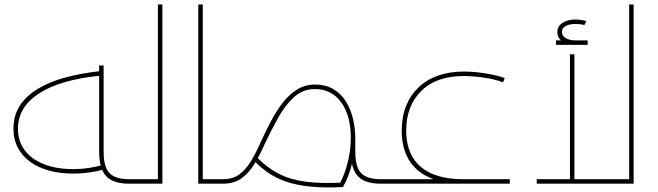

<svg xmlns="http://www.w3.org/2000/svg" viewBox="-20 -819 2935 856"><path d="M307 -45Q249 -45 200.5 -58Q152 -71 116 -96.5Q80 -122 60 -159.5Q40 -197 40 -245Q40 -304 68.5 -348Q97 -392 149.5 -423.5Q202 -455 273 -474Q344 -493 428 -502L430 -482Q339 -473 270 -453Q201 -433 154 -402.5Q107 -372 83.5 -332.5Q60 -293 60 -245Q60 -190 90 -149.5Q120 -109 175.5 -87Q231 -65 307 -65Q342 -65 375.5 -70Q409 -75 440 -84L446 -64Q413 -55 378 -50Q343 -45 307 -45ZM556 0Q509 0 479.5 -14.5Q450 -29 436 -60.5Q422 -92 422 -142V-527H442V-142Q442 -98 453 -71Q464 -44 489.5 -32Q515 -20 556 -20H571V0ZM571 0V-20Q585 -20 588 -17.5Q591 -15 591 -10Q591 -6 588 -3Q585 0 571 0Z M571 0V-20H684V-799H704V0ZM571 0Q557 0 554 -3Q551 -6 551 -10Q551 -15 554 -17.5Q557 -20 571 -20Z M884 0V-20H973V0ZM864 0V-799H884V0ZM973 0V-20Q987 -20 990 -17.5Q993 -15 993 -10Q993 -6 990 -3Q987 0 973 0Z M1678 0Q1631 0 1601.5 -14.5Q1572 -29 1558 -60.5Q1544 -92 1544 -142L1545 -197H1564V-142Q1564 -98 1575 -71Q1586 -44 1611.5 -32Q1637 -20 1678 -20H1693V0ZM973 0Q959 0 956 -3Q953 -6 953 -10Q953 -15 956 -17.5Q959 -20 973 -20ZM973 0V-20Q1018 -20 1047.5 -42Q1077 -64 1099.5 -101.5Q1122 -139 1143 -187Q1164 -233 1188 -278.5Q1212 -324 1240.5 -361Q1269 -398 1304.5 -420Q1340 -442 1384 -442Q1433 -442 1467.5 -421Q1502 -400 1523 -365.5Q1544 -331 1554 -288.5Q1564 -246 1564 -203Q1564 -156 1551 -96.5Q1538 -37 1509 15L1492 5Q1516 -38 1530 -94Q1544 -150 1544 -203Q1544 -304 1501 -363Q1458 -422 1384 -422Q1331 -422 1291.5 -386.5Q1252 -351 1221 -295.5Q1190 -240 1161 -179Q1140 -131 1115.5 -90Q1091 -49 1057.5 -24.5Q1024 0 973 0ZM1508 -5 1509 15Q1426 19 1365 13Q1304 7 1258 -8.5Q1212 -24 1177 -48Q1142 -72 1111 -104L1125 -118Q1171 -71 1222.5 -44.5Q1274 -18 1343 -9Q1412 0 1508 -5ZM1693 0V-20Q1707 -20 1710 -17.5Q1713 -15 1713 -10Q1713 -6 1710 -3Q1707 0 1693 0Z M2047 0Q1958 0 1896 -27Q1834 -54 1802.5 -107Q1771 -160 1771 -237Q1771 -298 1790.5 -346.5Q1810 -395 1846 -429.5Q1882 -464 1933 -482Q1984 -500 2048 -500Q2093 -500 2143.5 -492Q2194 -484 2230 -471L2223 -452Q2186 -466 2136.5 -473Q2087 -480 2048 -480Q1925 -480 1858 -413.5Q1791 -347 1791 -237Q1791 -167 1819.5 -118.5Q1848 -70 1905 -45Q1962 -20 2047 -20ZM1693 0V-20H2253V0ZM1693 0Q1679 0 1676 -3Q1673 -6 1673 -10Q1673 -15 1676 -17.5Q1679 -20 1693 -20Z M2785 0V-799H2805V0ZM2373 0V-20H2805V0ZM2521 0V-577H2541V0ZM2546 -619Q2512 -619 2488.5 -633.5Q2465 -648 2465 -676Q2465 -695 2476 -707Q2487 -719 2505 -725.5Q2523 -732 2545 -732Q2558 -732 2571 -730Q2584 -728 2594 -725L2585 -707Q2577 -710 2566.5 -711Q2556 -712 2545 -712Q2517 -712 2501 -702.5Q2485 -693 2485 -677Q2485 -660 2501.5 -649.5Q2518 -639 2546 -639ZM2459 -619V-639H2600V-619Z"/></svg>

Font: Alexandria Thin
Style: Regular
Weight: 250
Designer: Mohamed Gaber
Foundry: Kief Type Foundry
Version: Version 5.100